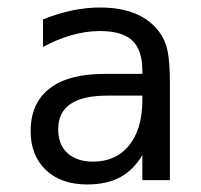

<svg xmlns="http://www.w3.org/2000/svg" viewBox="-20 -485 540 517"><path d="M268.6 -227.5Q203.1 -227.5 169.9 -205.1Q136.7 -182.6 136.7 -136.7Q136.7 -95.7 161.6 -72.8Q186.5 -49.8 230.5 -49.8Q292 -49.8 327.1 -92.8Q362.3 -135.7 363.3 -211.9V-227.5ZM437.5 -258.8V0H363.3V-67.4Q338.9 -26.4 302.7 -7.3Q266.6 11.7 214.8 11.7Q144.5 11.7 103.5 -27.3Q62.5 -66.4 62.5 -131.8Q62.5 -207 113.3 -246.6Q164.1 -286.1 262.7 -286.1H363.3V-297.9Q362.3 -352.5 335 -377Q307.6 -401.4 249 -401.4Q210.9 -401.4 171.9 -390.1Q132.8 -378.9 95.7 -358.4V-432.6Q136.7 -449.2 174.8 -457Q212.9 -464.8 249 -464.8Q304.7 -464.8 344.7 -448.2Q384.8 -431.6 409.2 -398.4Q424.8 -377.9 431.2 -348.1Q437.5 -318.4 437.5 -258.8Z"/></svg>

Font: BabelStone Pseudographica Colour
Style: Regular
Weight: 400
Designer: Andrew West
Foundry: BabelStone
Version: Version 16.0.0